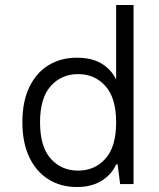

<svg xmlns="http://www.w3.org/2000/svg" viewBox="-20 -740 640 772"><path d="M289 12Q225 12 175.5 -18.5Q126 -49 98 -107.5Q70 -166 70 -249Q70 -332 98 -390Q126 -448 175.5 -478Q225 -508 289 -508Q350 -508 389 -484Q428 -460 447 -420V-720H517V0H463L453 -79H447Q428 -37 387.5 -12.5Q347 12 289 12ZM294 -54Q361 -54 404 -102Q447 -150 447 -248Q447 -346 404 -394Q361 -442 294 -442Q227 -442 184 -394Q141 -346 141 -248Q141 -150 184 -102Q227 -54 294 -54Z"/></svg>

Font: DM Mono Light
Style: Regular
Weight: 300
Designer: Colophon Foundry
Foundry: Colophon Foundry
Version: Version 1.000; ttfautohint (v1.8.2.53-6de2)